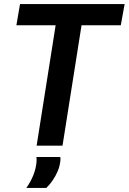

<svg xmlns="http://www.w3.org/2000/svg" viewBox="-20 -720 636 949"><path d="M577 -595H383L289 0H161L255 -595H61L79 -700H596ZM160 56H278Q279 62 279 67Q279 72 278 78Q275 103 265 126.5Q255 150 241 170.5Q227 191 209 209H110Q132 178 144.5 146.5Q157 115 160 85Q161 77 161 69.5Q161 62 160 56Z"/></svg>

Font: Georama ExtraCondensed Thin SemiBold
Style: Italic
Weight: 600
Italic angle: -9°
Version: Version 1.001